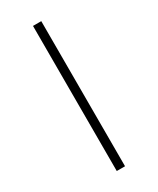

<svg xmlns="http://www.w3.org/2000/svg" viewBox="-247 -833 945 1146"><g transform="rotate(-30 225.5 -260.0)"><path d="M196 240V-760H253V240Z"/></g></svg>

Font: Noto Serif Tamil ExtraCondensed SemiBold
Style: Regular
Weight: 600
Width: 2
Designer: Indian Type Foundry, Tom Grace, and the Monotype Design Team
Foundry: Monotype Imaging Inc.
Version: Version 2.004; ttfautohint (v1.8.4.7-5d5b)